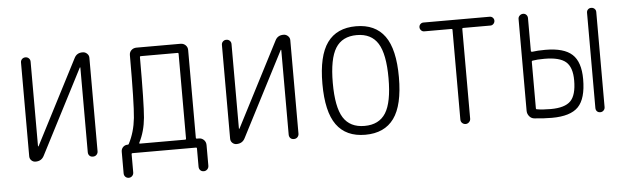

<svg xmlns="http://www.w3.org/2000/svg" viewBox="-44 -681 3089 952"><g transform="rotate(-5 1500.0 -205.0)"><path d="M109.4 0Q97.7 0 88.9 -8.3Q80.1 -16.6 80.1 -29.3V-496.1Q80.1 -505.9 86.9 -512.7Q93.8 -519.5 104 -519.5Q114.3 -519.5 121.1 -512.7Q127.9 -505.9 127.9 -496.1V-75.2Q127.9 -74.2 128.9 -74.2Q130.9 -74.2 130.9 -75.2L346.7 -494.1Q359.4 -520.5 389.6 -519.5Q401.4 -519.5 410.6 -510.7Q419.9 -502 419.9 -490.2V-24.4Q419.9 -14.6 413.1 -7.3Q406.2 0 395 0Q383.8 0 377.4 -6.8Q371.1 -13.7 371.1 -24.4V-445.3Q371.1 -446.3 370.1 -446.3Q368.2 -446.3 368.2 -445.3L152.3 -26.4Q139.6 0 109.4 0Z M629.9 -48.8Q627.9 -43.9 632.8 -43.9H857.4Q862.3 -43.9 862.3 -48.8V-470.7Q862.3 -475.6 857.4 -475.6H674.8Q669.9 -475.6 669.9 -470.7Q669.9 -238.3 663.6 -169.9Q657.2 -101.6 629.9 -48.8ZM539.1 95.7V-11.7Q539.1 -25.4 548.3 -34.7Q557.6 -43.9 571.3 -43.9Q576.2 -43.9 577.1 -46.9Q606.4 -102.5 613.8 -173.3Q621.1 -244.1 621.1 -483.4V-485.4Q621.1 -500 631.3 -509.8Q641.6 -519.5 657.2 -519.5H876Q890.6 -519.5 900.9 -509.8Q911.1 -500 911.1 -485.4V-48.8Q911.1 -43.9 916 -43.9H925.8Q940.4 -43.9 950.7 -33.7Q960.9 -23.4 960.9 -7.8V94.7Q960.9 105.5 953.6 112.8Q946.3 120.1 936 120.1Q925.8 120.1 918.9 113.3Q912.1 106.4 912.1 94.7V4.9Q912.1 0 907.2 0H591.8Q586.9 0 586.9 4.9V95.7Q586.9 105.5 580.1 112.8Q573.2 120.1 563 120.1Q552.7 120.1 545.9 113.3Q539.1 106.4 539.1 95.7Z M1109.4 0Q1097.7 0 1088.9 -8.3Q1080.1 -16.6 1080.1 -29.3V-496.1Q1080.1 -505.9 1086.9 -512.7Q1093.8 -519.5 1104 -519.5Q1114.3 -519.5 1121.1 -512.7Q1127.9 -505.9 1127.9 -496.1V-75.2Q1127.9 -74.2 1128.9 -74.2Q1130.9 -74.2 1130.9 -75.2L1346.7 -494.1Q1359.4 -520.5 1389.6 -519.5Q1401.4 -519.5 1410.6 -510.7Q1419.9 -502 1419.9 -490.2V-24.4Q1419.9 -14.6 1413.1 -7.3Q1406.2 0 1395 0Q1383.8 0 1377.4 -6.8Q1371.1 -13.7 1371.1 -24.4V-445.3Q1371.1 -446.3 1370.1 -446.3Q1368.2 -446.3 1368.2 -445.3L1152.3 -26.4Q1139.6 0 1109.4 0Z M1855.5 -433.1Q1822.3 -486.3 1750 -486.3Q1677.7 -486.3 1644.5 -433.1Q1611.3 -379.9 1611.3 -259.8Q1611.3 -139.6 1644.5 -86.9Q1677.7 -34.2 1750 -34.2Q1822.3 -34.2 1855.5 -86.9Q1888.7 -139.6 1888.7 -259.8Q1888.7 -379.9 1855.5 -433.1ZM1893.1 -55.7Q1845.7 9.8 1750 9.8Q1654.3 9.8 1606.9 -55.7Q1559.6 -121.1 1559.6 -260.3Q1559.6 -399.4 1606.9 -464.8Q1654.3 -530.3 1750 -530.3Q1845.7 -530.3 1893.1 -464.8Q1940.4 -399.4 1940.4 -260.3Q1940.4 -121.1 1893.1 -55.7Z M2085 -475.6Q2076.2 -475.6 2069.8 -482.4Q2063.5 -489.3 2063.5 -498Q2063.5 -506.8 2069.8 -513.2Q2076.2 -519.5 2085 -519.5H2415Q2423.8 -519.5 2430.2 -513.2Q2436.5 -506.8 2436.5 -498Q2436.5 -489.3 2430.2 -482.4Q2423.8 -475.6 2415 -475.6H2279.3Q2274.4 -475.6 2274.4 -470.7V-24.4Q2274.4 -14.6 2267.1 -7.3Q2259.8 0 2250 0Q2240.2 0 2232.9 -6.8Q2225.6 -13.7 2225.6 -24.4V-470.7Q2225.6 -475.6 2220.7 -475.6Z M2897.5 -23.4V-497.1Q2897.5 -506.8 2903.8 -513.2Q2910.2 -519.5 2919.9 -519.5Q2929.7 -519.5 2936.5 -513.2Q2943.4 -506.8 2943.4 -497.1V-23.4Q2943.4 -13.7 2936.5 -6.8Q2929.7 0 2919.9 0Q2910.2 0 2903.8 -6.3Q2897.5 -12.7 2897.5 -23.4ZM2603.5 -278.3V-47.9Q2603.5 -42 2608.4 -42Q2634.8 -37.1 2676.8 -37.1Q2747.1 -37.1 2775.9 -66.4Q2804.7 -95.7 2804.7 -168.9Q2804.7 -234.4 2773.4 -261.2Q2742.2 -288.1 2667 -288.1Q2629.9 -288.1 2609.4 -284.2Q2603.5 -284.2 2603.5 -278.3ZM2592.8 2Q2577.1 1 2566.9 -11.2Q2556.6 -23.4 2556.6 -39.1V-496.1Q2556.6 -505.9 2564 -512.7Q2571.3 -519.5 2581.1 -519.5Q2590.8 -519.5 2597.2 -512.7Q2603.5 -505.9 2603.5 -496.1V-332Q2603.5 -328.1 2610.4 -328.1Q2635.7 -332 2675.8 -332Q2767.6 -332 2808.6 -294.4Q2849.6 -256.8 2849.6 -170.9Q2849.6 -74.2 2810.5 -33.7Q2771.5 6.8 2678.7 6.8Q2639.6 6.8 2592.8 2Z"/></g></svg>

Font: Rounded-L Mgen+ 1m light
Style: Regular
Weight: 200
Designer: [Source Han Sans]
Ryoko NISHIZUKA  (kana & ideographs); Paul D. Hunt (Latin, Greek & Cyrillic); Wenlong ZHANG  (bopomofo
Version: Version 1.059.20150602